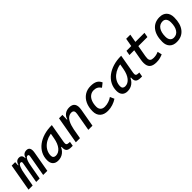

<svg xmlns="http://www.w3.org/2000/svg" viewBox="331 -2052 3441 3441"><g transform="rotate(-45 2051.0 -332.0)"><path d="M188.5 -517.6 182.1 -384.3 114.3 0H9.3L100.6 -517.6ZM203.6 0 274.9 -404.3Q282.2 -444.3 249.5 -444.3Q219.2 -444.3 195.8 -391.6Q172.4 -338.9 157.2 -242.7L168.9 -439H193.8Q206.1 -486.8 231.2 -507.1Q256.3 -527.3 292 -527.3Q337.4 -527.3 355.7 -494.6Q374 -461.9 361.3 -390.6L291.5 0ZM554.7 -390.6 485.8 0H380.9L452.1 -404.3Q455.6 -423.3 449.7 -433.8Q443.8 -444.3 428.2 -444.3Q396 -444.3 372.8 -391.6Q349.6 -338.9 335 -242.7L341.8 -439H374.5Q387.7 -487.3 415.3 -507.3Q442.9 -527.3 481.9 -527.3Q578.6 -527.3 554.7 -390.6Z M755.4 10.3Q689 10.3 652.8 -27.8Q616.7 -65.9 616.7 -135.3Q616.7 -223.1 654.1 -294.7Q691.4 -366.2 758.8 -417Q826.2 -467.8 916.5 -495.1Q1006.8 -522.5 1112.8 -522.5H1122.6L1058.1 -154.8Q1051.3 -115.7 1064.2 -98.1Q1077.1 -80.6 1120.1 -80.6H1140.1L1125.5 4.9H1090.8Q1053.2 4.9 1028.1 -2.7Q1002.9 -10.3 989 -26.6Q975.1 -43 971.2 -69.8Q967.3 -96.7 972.2 -135.3L1000.5 -122.6H943.8L969.7 -150.9Q942.9 -74.2 886.7 -32Q830.6 10.3 755.4 10.3ZM787.1 -82.5Q857.4 -82.5 909.7 -146Q961.9 -209.5 982.9 -325.7L1008.3 -467.3L1047.9 -429.7Q979.5 -426.8 920.2 -404.3Q860.8 -381.8 816.2 -344Q771.5 -306.2 746.3 -256.1Q721.2 -206.1 721.2 -147.5Q721.2 -116.2 738.5 -99.4Q755.9 -82.5 787.1 -82.5Z M1208.5 0 1299.8 -517.6H1386.2L1382.8 -394L1313.5 0ZM1524.9 0 1585 -344.2Q1592.8 -389.2 1578.4 -411.9Q1564 -434.6 1526.9 -434.6Q1487.3 -434.6 1453.6 -411.6Q1419.9 -388.7 1392.8 -335.2Q1365.7 -281.7 1346.7 -190.4L1371.1 -399.9H1392.6Q1408.2 -460.9 1454.6 -494.1Q1501 -527.3 1565.9 -527.3Q1644.5 -527.3 1675.5 -480.2Q1706.5 -433.1 1689.9 -340.3L1629.9 0Z M2029.3 -83Q2080.1 -83 2128.7 -99.6Q2177.2 -116.2 2214.8 -143.1L2250 -63Q2202.1 -30.3 2140.6 -10.3Q2079.1 9.8 2015.1 9.8Q1918.9 9.8 1866.2 -40Q1813.5 -89.8 1813.5 -180.2Q1813.5 -285.2 1850.1 -363Q1886.7 -440.9 1952.9 -484.1Q2019 -527.3 2107.9 -527.3Q2188 -527.3 2235.4 -502Q2282.7 -476.6 2307.1 -419.9L2231.4 -359.9Q2206.1 -398.9 2173.3 -416.7Q2140.6 -434.6 2094.2 -434.6Q2041.5 -434.6 2001.7 -404.3Q1961.9 -374 1940.2 -319.3Q1918.5 -264.6 1918 -190.9Q1918.5 -139.6 1947.5 -111.3Q1976.6 -83 2029.3 -83Z M2513.2 10.3Q2446.8 10.3 2410.6 -27.8Q2374.5 -65.9 2374.5 -135.3Q2374.5 -223.1 2411.9 -294.7Q2449.2 -366.2 2516.6 -417Q2584 -467.8 2674.3 -495.1Q2764.6 -522.5 2870.6 -522.5H2880.4L2815.9 -154.8Q2809.1 -115.7 2822 -98.1Q2835 -80.6 2877.9 -80.6H2897.9L2883.3 4.9H2848.6Q2811 4.9 2785.9 -2.7Q2760.7 -10.3 2746.8 -26.6Q2732.9 -43 2729 -69.8Q2725.1 -96.7 2730 -135.3L2758.3 -122.6H2701.7L2727.5 -150.9Q2700.7 -74.2 2644.5 -32Q2588.4 10.3 2513.2 10.3ZM2544.9 -82.5Q2615.2 -82.5 2667.5 -146Q2719.7 -209.5 2740.7 -325.7L2766.1 -467.3L2805.7 -429.7Q2737.3 -426.8 2678 -404.3Q2618.7 -381.8 2574 -344Q2529.3 -306.2 2504.2 -256.1Q2479 -206.1 2479 -147.5Q2479 -116.2 2496.3 -99.4Q2513.7 -82.5 2544.9 -82.5Z M3246.6 9.8Q3156.7 9.8 3114.5 -28.6Q3072.3 -66.9 3072.3 -147.9Q3072.3 -168.5 3074.2 -187.3Q3076.2 -206.1 3080.3 -229.5Q3084.5 -252.9 3090.3 -287.1L3158.2 -673.8H3263.2L3195.3 -287.1Q3187 -238.3 3181.9 -211.9Q3176.8 -185.5 3176.8 -157.7Q3176.8 -119.1 3198.2 -101.1Q3219.7 -83 3265.6 -83Q3301.3 -83 3328.1 -88.9Q3355 -94.7 3392.1 -109.9L3411.1 -26.4Q3376 -11.2 3336.7 -0.7Q3297.4 9.8 3246.6 9.8ZM2993.7 -426.8 3009.8 -517.6H3465.8L3449.7 -426.8Z M3760.7 9.8Q3674.3 9.8 3625.7 -39.8Q3577.1 -89.4 3577.1 -177.7Q3577.1 -342.8 3650.9 -435.1Q3724.6 -527.3 3855.5 -527.3Q3941.9 -527.3 3990.5 -476.6Q4039.1 -425.8 4039.1 -335Q4039.1 -172.4 3965.6 -81.3Q3892.1 9.8 3760.7 9.8ZM3778.8 -82.5Q3852.1 -82.5 3893.3 -143.8Q3934.6 -205.1 3934.6 -314Q3934.6 -370.6 3910.2 -402.6Q3885.7 -434.6 3841.3 -434.6Q3766.1 -434.6 3723.9 -373.5Q3681.6 -312.5 3681.6 -203.6Q3681.6 -146.5 3707.3 -114.5Q3732.9 -82.5 3778.8 -82.5Z"/></g></svg>

Font: Cascadia Code
Style: Italic
Weight: 400
Italic angle: -10°
Designer: Aaron Bell
Foundry: Saja Typeworks
Version: Version 2407.024